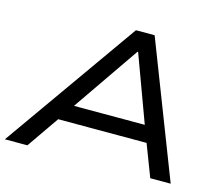

<svg xmlns="http://www.w3.org/2000/svg" viewBox="-113 -838 1134 972"><g transform="rotate(15 454.0 -352.5)"><path d="M-13 0 485 -705H583L856 0H749L672 -201L719 -168H181L245 -202L105 0ZM521 -602 264 -229 231 -254H696L661 -230L524 -602Z"/></g></svg>

Font: Nunito Sans 10pt Expanded Medium
Style: Italic
Weight: 500
Width: 7
Italic angle: -9°
Designer: Vernon Adams
Foundry: Vernon Adams
Version: Version 3.101;gftools[0.9.27]